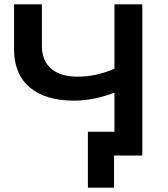

<svg xmlns="http://www.w3.org/2000/svg" viewBox="-20 -720 777 889"><path d="M324 -254Q190 -254 117.5 -315.5Q45 -377 45 -493V-700H174V-507Q174 -439 217 -402Q260 -365 339 -365Q426 -365 510 -402V-700H639V0H508V149H387V-110H510V-291Q412 -254 324 -254Z"/></svg>

Font: Montserrat SemiBold
Style: Regular
Weight: 600
Designer: Julieta Ulanovsky
Foundry: Julieta Ulanovsky
Version: Version 9.000; ttfautohint (v1.8.4.7-5d5b)